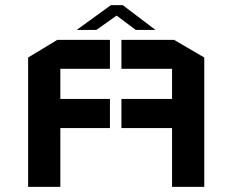

<svg xmlns="http://www.w3.org/2000/svg" viewBox="-20 -731 909 751"><path d="M90 -506 204 -575H410V-462H216V-344H410V-230H216V0H90V-506ZM779 -506 661 -575H455V-462H653V-344H455V-230H653V0H779V-506ZM588 -614H511L436 -670L357 -614H280L414 -711H460L588 -614Z"/></svg>

Font: Wallpoet
Style: Regular
Weight: 400
Designer: Lars Berggren
Foundry: Lars Berggren
Version: Version 1.000